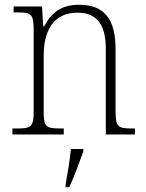

<svg xmlns="http://www.w3.org/2000/svg" viewBox="-20 -563 611 804"><path d="M32 0H247V-25H236C173 -25 163 -30 163 -98V-331C163 -432 202 -510 305 -510C392 -510 423 -450 423 -361V0H545V-25H536C474 -25 464 -30 464 -99V-357C464 -484 416 -543 312 -543C244 -543 200 -518 165 -453H161L156 -536H37V-511H53C109 -511 121 -506 121 -438V-99C121 -30 111 -25 48 -25H32ZM255 208V221H270C289 181 314 113 329 71V61H277C272 109 264 159 255 208Z"/></svg>

Font: Noto Serif Bengali SemiCondensed ExtraLight
Style: Regular
Weight: 200
Width: 4
Designer: Juan Bruce, Universal Thirst, Indian Type Foundry and the Monotype Design Team.
Foundry: Monotype Imaging Inc.
Version: Version 2.003